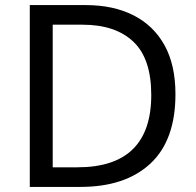

<svg xmlns="http://www.w3.org/2000/svg" viewBox="-20 -734 770 754"><path d="M669 -364Q669 -183 570.5 -91.5Q472 0 296 0H97V-714H317Q425 -714 504 -674Q583 -634 626 -556.5Q669 -479 669 -364ZM574 -361Q574 -504 503.5 -570.5Q433 -637 304 -637H187V-77H284Q574 -77 574 -361Z"/></svg>

Font: Noto Sans Tifinagh Hawad
Style: Regular
Weight: 400
Designer: JamraPatel
Foundry: JamraPatel LLC
Version: Version 2.006; ttfautohint (v1.8.4.7-5d5b)